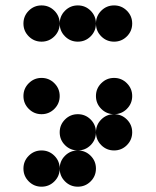

<svg xmlns="http://www.w3.org/2000/svg" viewBox="-20 -704 587 724"><path d="M478.5 -341.8Q478.5 -313.5 458.5 -293.5Q438.5 -273.4 410.2 -273.4Q381.8 -273.4 361.8 -293.5Q341.8 -313.5 341.8 -341.8Q341.8 -370.1 361.8 -390.1Q381.8 -410.2 410.2 -410.2Q438.5 -410.2 458.5 -390.1Q478.5 -370.1 478.5 -341.8ZM478.5 -205.1Q478.5 -176.8 458.5 -156.7Q438.5 -136.7 410.2 -136.7Q381.8 -136.7 361.8 -156.7Q341.8 -176.8 341.8 -205.1Q341.8 -233.4 361.8 -253.4Q381.8 -273.4 410.2 -273.4Q438.5 -273.4 458.5 -253.4Q478.5 -233.4 478.5 -205.1ZM205.1 -68.4Q205.1 -40 185.1 -20Q165 0 136.7 0Q108.4 0 88.4 -20Q68.4 -40 68.4 -68.4Q68.4 -96.7 88.4 -116.7Q108.4 -136.7 136.7 -136.7Q165 -136.7 185.1 -116.7Q205.1 -96.7 205.1 -68.4ZM341.8 -68.4Q341.8 -40 321.8 -20Q301.8 0 273.4 0Q245.1 0 225.1 -20Q205.1 -40 205.1 -68.4Q205.1 -96.7 225.1 -116.7Q245.1 -136.7 273.4 -136.7Q301.8 -136.7 321.8 -116.7Q341.8 -96.7 341.8 -68.4ZM205.1 -341.8Q205.1 -313.5 185.1 -293.5Q165 -273.4 136.7 -273.4Q108.4 -273.4 88.4 -293.5Q68.4 -313.5 68.4 -341.8Q68.4 -370.1 88.4 -390.1Q108.4 -410.2 136.7 -410.2Q165 -410.2 185.1 -390.1Q205.1 -370.1 205.1 -341.8ZM341.8 -205.1Q341.8 -176.8 321.8 -156.7Q301.8 -136.7 273.4 -136.7Q245.1 -136.7 225.1 -156.7Q205.1 -176.8 205.1 -205.1Q205.1 -233.4 225.1 -253.4Q245.1 -273.4 273.4 -273.4Q301.8 -273.4 321.8 -253.4Q341.8 -233.4 341.8 -205.1ZM205.1 -615.2Q205.1 -586.9 185.1 -566.9Q165 -546.9 136.7 -546.9Q108.4 -546.9 88.4 -566.9Q68.4 -586.9 68.4 -615.2Q68.4 -643.6 88.4 -663.6Q108.4 -683.6 136.7 -683.6Q165 -683.6 185.1 -663.6Q205.1 -643.6 205.1 -615.2ZM341.8 -615.2Q341.8 -586.9 321.8 -566.9Q301.8 -546.9 273.4 -546.9Q245.1 -546.9 225.1 -566.9Q205.1 -586.9 205.1 -615.2Q205.1 -643.6 225.1 -663.6Q245.1 -683.6 273.4 -683.6Q301.8 -683.6 321.8 -663.6Q341.8 -643.6 341.8 -615.2ZM478.5 -615.2Q478.5 -586.9 458.5 -566.9Q438.5 -546.9 410.2 -546.9Q381.8 -546.9 361.8 -566.9Q341.8 -586.9 341.8 -615.2Q341.8 -643.6 361.8 -663.6Q381.8 -683.6 410.2 -683.6Q438.5 -683.6 458.5 -663.6Q478.5 -643.6 478.5 -615.2Z"/></svg>

Font: DatDot
Style: Bold
Weight: 700
Designer: GGBot
Version: 1.00